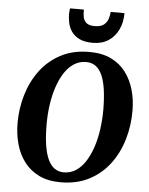

<svg xmlns="http://www.w3.org/2000/svg" viewBox="-64 -1046 860 1107"><g transform="rotate(5 366.0 -492.0)"><path d="M328 10Q255.5 10 203.2 -15.5Q151 -41 117.5 -85.2Q84 -129.5 68 -187.2Q52 -245 52 -310Q52 -393.5 75.5 -472.5Q99 -551.5 146 -614.8Q193 -678 263.8 -715.5Q334.5 -753 429.5 -753Q502.5 -753 555 -727.8Q607.5 -702.5 640.8 -658Q674 -613.5 690 -556.8Q706 -500 706 -437Q706.5 -352 683.2 -272Q660 -192 612.8 -128.5Q565.5 -65 494.5 -27.5Q423.5 10 328 10ZM341.5 -48.5Q380.5 -48.5 412 -69Q443.5 -89.5 467 -126.2Q490.5 -163 506.5 -211.2Q522.5 -259.5 530.2 -315.2Q538 -371 538 -430Q537.5 -495 530.5 -544Q523.5 -593 509 -626.2Q494.5 -659.5 471.5 -676.5Q448.5 -693.5 416 -693.5Q377 -693.5 345.5 -673.2Q314 -653 290.5 -616.5Q267 -580 251 -532Q235 -484 227.2 -429Q219.5 -374 219.5 -316.5Q219.5 -250.5 226.8 -200.5Q234 -150.5 248.8 -116.8Q263.5 -83 286.8 -65.8Q310 -48.5 341.5 -48.5ZM443.5 -807Q395 -807 365 -822Q335 -837 319.2 -860.8Q303.5 -884.5 298 -911.5Q292.5 -938.5 293 -963Q293.5 -971 294 -978.8Q294.5 -986.5 296 -993.5H376Q375 -969.5 379.2 -949.2Q383.5 -929 398.8 -916.5Q414 -904 446.5 -904Q483 -904 500.8 -919.8Q518.5 -935.5 524.5 -956.5Q530.5 -977.5 531 -993.5H611Q611 -940.5 591.2 -898.5Q571.5 -856.5 534.2 -831.8Q497 -807 443.5 -807Z"/></g></svg>

Font: Merriweather ExtraBold
Style: Italic
Weight: 800
Italic angle: -7.8°
Version: Version 2.101